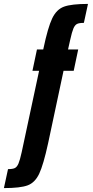

<svg xmlns="http://www.w3.org/2000/svg" viewBox="-85 -763 477 982"><path d="M274 -559 263 -510H315L292 -401H240L161 -30Q137 80 115.5 125.5Q94 171 56.5 185Q19 199 -65 199L-44 102Q-20 102 -9 96.5Q2 91 9.5 73.5Q17 56 26 15L115 -401H81L104 -510H136L137 -514Q160 -623 182 -669Q204 -715 242.5 -729Q281 -743 365 -743L344 -646Q320 -646 309 -640.5Q298 -635 290.5 -617.5Q283 -600 274 -559Z"/></svg>

Font: Saira Ultra Condensed Black
Style: Regular
Weight: 900
Width: 1
Designer: Hector Gatti with collaboration of the Omnibus-Type team
Foundry: Omnibus-Type
Version: Version 1.001; ttfautohint (v1.8)